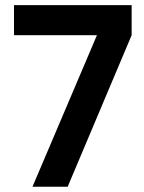

<svg xmlns="http://www.w3.org/2000/svg" viewBox="-20 -710 547 730"><path d="M480.5 -690.4V-576.2L237.3 0H103.5L348.6 -576.2H33.2V-690.4Z"/></svg>

Font: Dinish Expanded
Style: Bold
Weight: 700
Width: 7
Designer: Charles Nix
Foundry: Playbeing
Version: Version 2.005; ttfautohint (v1.8.3)